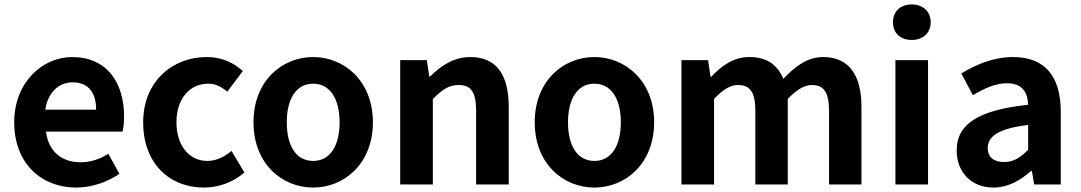

<svg xmlns="http://www.w3.org/2000/svg" viewBox="-20 -831 4870 865"><path d="M323 14C392 14 463 -10 518 -48L468 -138C427 -113 388 -100 343 -100C259 -100 199 -147 187 -238H532C536 -252 539 -279 539 -306C539 -462 459 -574 305 -574C172 -574 44 -461 44 -280C44 -95 166 14 323 14ZM184 -337C196 -418 248 -460 307 -460C380 -460 413 -412 413 -337Z M898 14C960 14 1028 -7 1081 -54L1023 -151C992 -125 955 -106 914 -106C833 -106 775 -174 775 -280C775 -385 833 -454 919 -454C950 -454 976 -441 1004 -418L1074 -511C1033 -548 980 -574 911 -574C759 -574 625 -466 625 -280C625 -94 744 14 898 14Z M1391 14C1531 14 1660 -94 1660 -280C1660 -466 1531 -574 1391 -574C1250 -574 1122 -466 1122 -280C1122 -94 1250 14 1391 14ZM1391 -106C1314 -106 1272 -174 1272 -280C1272 -385 1314 -454 1391 -454C1467 -454 1510 -385 1510 -280C1510 -174 1467 -106 1391 -106Z M1783 0H1930V-385C1971 -426 2001 -448 2046 -448C2101 -448 2125 -418 2125 -331V0H2272V-349C2272 -490 2220 -574 2099 -574C2023 -574 1966 -534 1917 -486H1914L1903 -560H1783Z M2658 14C2798 14 2927 -94 2927 -280C2927 -466 2798 -574 2658 -574C2517 -574 2389 -466 2389 -280C2389 -94 2517 14 2658 14ZM2658 -106C2581 -106 2539 -174 2539 -280C2539 -385 2581 -454 2658 -454C2734 -454 2777 -385 2777 -280C2777 -174 2734 -106 2658 -106Z M3050 0H3197V-385C3236 -428 3272 -448 3304 -448C3358 -448 3383 -418 3383 -331V0H3529V-385C3569 -428 3605 -448 3637 -448C3690 -448 3715 -418 3715 -331V0H3861V-349C3861 -490 3807 -574 3688 -574C3616 -574 3561 -530 3509 -476C3483 -538 3436 -574 3356 -574C3283 -574 3231 -534 3184 -485H3181L3170 -560H3050Z M4014 0H4161V-560H4014ZM4088 -651C4138 -651 4173 -682 4173 -731C4173 -779 4138 -811 4088 -811C4036 -811 4003 -779 4003 -731C4003 -682 4036 -651 4088 -651Z M4455 14C4520 14 4576 -17 4624 -60H4629L4639 0H4759V-327C4759 -489 4686 -574 4544 -574C4456 -574 4376 -540 4311 -500L4363 -402C4415 -433 4465 -456 4517 -456C4586 -456 4610 -414 4612 -359C4387 -335 4290 -272 4290 -153C4290 -57 4355 14 4455 14ZM4504 -101C4461 -101 4430 -120 4430 -164C4430 -215 4475 -252 4612 -268V-156C4577 -121 4546 -101 4504 -101Z"/></svg>

Font: Noto Sans CJK TC
Style: Bold
Weight: 700
Designer: Ryoko NISHIZUKA 西塚涼子 (kana, bopomofo & ideographs); Paul D. Hunt (Latin, Greek & Cyrillic); Sandoll Communications 산돌커뮤니
Foundry: Adobe
Version: Version 2.004;hotconv 1.0.118;makeotfexe 2.5.65603